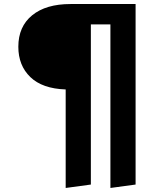

<svg xmlns="http://www.w3.org/2000/svg" viewBox="-20 -712 815 953"><path d="M330 -692H653V204L528 221V-591H431V204L306 221V-268Q190 -272 130.5 -329.5Q71 -387 71 -480Q71 -580 139.5 -636Q208 -692 330 -692Z"/></svg>

Font: FiraGO SemiBold
Style: Regular
Weight: 600
Designer: bBox Type
Foundry: bBox Type GmbH
Version: Version 1.001;PS 001.001;hotconv 1.0.88;makeotf.lib2.5.64775